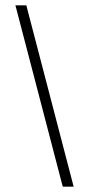

<svg xmlns="http://www.w3.org/2000/svg" viewBox="-20 -702 335 722"><path d="M257 0H216L38 -682H79Z"/></svg>

Font: Montagu Slab 144pt Light
Style: Regular
Weight: 300
Designer: Florian Karsten
Foundry: Florian Karsten
Version: Version 1.000